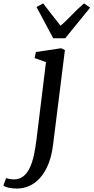

<svg xmlns="http://www.w3.org/2000/svg" viewBox="-141 -849 548 1124"><path d="M169.6 -0.7Q159.6 80.9 130.2 138Q100.8 195 56.4 224.9Q12.1 254.8 -43.3 254.8Q-68.4 254.8 -90.4 249.9Q-112.4 245.1 -121.3 236.8L-105 193.7Q-98 196.4 -84.8 198.8Q-71.5 201.2 -60.3 201.2Q-26.8 201.2 -3.9 182.8Q18.9 164.5 33.8 132.5Q48.6 100.4 57.6 58.8Q66.5 17.2 72.2 -29.2L128.2 -485.4L61.7 -509.1L69.2 -544.4L217 -566.6L239 -556ZM170.7 -624.8 72.7 -808.1 111.7 -829Q136.7 -796.5 162.1 -763.7Q187.5 -730.9 213.6 -698.1Q250.6 -730.9 281.8 -763.7Q313 -796.5 350.7 -829L386.8 -804.5L240.6 -624.8Z"/></svg>

Font: Merriweather Light
Style: Italic
Weight: 300
Italic angle: -7.8°
Designer: Eben Sorkin
Foundry: Eben Sorkin
Version: Version 2.101